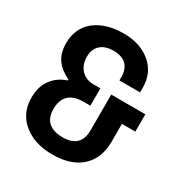

<svg xmlns="http://www.w3.org/2000/svg" viewBox="-154 -762 852 892"><g transform="rotate(30 272.0 -315.5)"><path d="M458 -469V-443H347V-461Q347 -504 323.5 -526.5Q300 -549 255 -549Q211 -549 186 -526.5Q161 -504 161 -464Q161 -420 186 -393.5Q211 -367 251 -367H289V-274H254Q148 -274 148 -175Q148 -128 174.5 -105Q201 -82 250 -82Q347 -82 347 -176V-367H530V-274H458V-178Q458 -90 403.5 -39.5Q349 11 248 11Q153 11 93 -38Q33 -87 33 -170Q33 -230 62.5 -269Q92 -308 140 -323V-328Q95 -349 70.5 -382.5Q46 -416 46 -469Q46 -551 103.5 -596.5Q161 -642 257 -642Q346 -642 402 -594.5Q458 -547 458 -469Z"/></g></svg>

Font: Pragati Narrow
Style: Bold
Weight: 700
Designer: Hector Gatti, Marcela Romero, Pablo Cosgaya and Nicolas Silva
Foundry: Omnibus-Type
Version: Version 1.010; ttfautohint (v1.3)